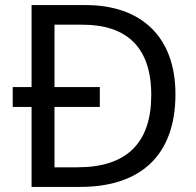

<svg xmlns="http://www.w3.org/2000/svg" viewBox="-20 -734 770 754"><path d="M317 -714H104V-392H30V-314H104V0H295C531 0 669 -123 669 -364C669 -593 531 -714 317 -714ZM304 -637C475 -637 574 -551 574 -361C574 -173 478 -77 284 -77H194V-314H372V-392H194V-637Z"/></svg>

Font: Noto Sans Runic
Style: Regular
Weight: 400
Designer: Monotype Design Team
Foundry: Monotype Imaging Inc.
Version: Version 2.002